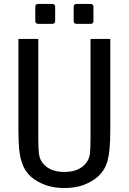

<svg xmlns="http://www.w3.org/2000/svg" viewBox="-20 -923 642 957"><path d="M170.4 -804.2Q155.8 -804.2 155.8 -818.8V-888.7Q155.8 -903.3 170.4 -903.3H240.2Q254.9 -903.3 254.9 -888.7V-818.8Q254.9 -804.2 240.2 -804.2ZM361.8 -804.2Q347.2 -804.2 347.2 -818.8V-888.7Q347.2 -903.3 361.8 -903.3H431.2Q445.8 -903.3 445.8 -888.7V-818.8Q445.8 -804.2 431.2 -804.2ZM300.8 14.2Q250 14.2 208.5 0Q189.5 -6.8 169.2 -17.8Q148.9 -28.8 133.3 -43Q118.2 -56.6 106.4 -75.2Q94.7 -93.8 86.4 -121.6Q78.6 -146 75.2 -182.9Q71.8 -219.7 71.8 -279.8V-729H170.9V-234.9Q170.9 -181.6 173.8 -159.2Q176.8 -136.7 184.1 -124Q199.7 -95.2 229.5 -80.6Q258.8 -65.9 300.8 -65.9Q343.3 -65.9 372.6 -80.6Q402.8 -96.2 418 -124Q425.8 -138.2 428.2 -158.7Q431.2 -181.6 431.2 -233.9V-729H529.8V-279.8Q529.8 -215.3 525.9 -179.4Q522 -143.6 516.1 -121.6Q502.9 -74.2 468.3 -43Q452.1 -28.3 432.4 -17.6Q412.6 -6.8 393.6 0Q375.5 6.3 352.5 10.3Q329.6 14.2 300.8 14.2Z"/></svg>

Font: Vazir Code Hack
Style: Code-Hack
Weight: 400
Foundry: DejaVu fonts team - Redesigned by Saber Rastikerdar
Version: Version 1.1.2